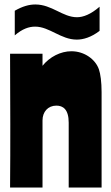

<svg xmlns="http://www.w3.org/2000/svg" viewBox="-20 -838 497 858"><path d="M25 -598C25 -501 26 -333 26 -283C26 -198 26 -88 25 0H170V-300C170 -338 194 -366 232 -366C261 -366 287 -350 287 -290V0H434V-427C434 -471 429 -508 422 -528C407 -572 358 -609 299 -609C251 -609 202 -584 170 -544V-598ZM46 -680C80 -709 109 -719 137 -719C201 -719 252 -661 323 -661C352 -661 387 -671 425 -700V-808C386 -774 352 -761 324 -761C260 -761 212 -818 138 -818C110 -818 81 -810 46 -790Z"/></svg>

Font: Ranchers
Style: Regular
Weight: 400
Designer: Pablo Impallari, Brenda Gallo
Foundry: Pablo Impallari, Brenda Gallo
Version: Version 1.000